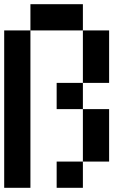

<svg xmlns="http://www.w3.org/2000/svg" viewBox="-20 -895 665 915"><path d="M0 0V-750H125V0ZM125 -750V-875H375V-750ZM250 0V-125H375V0ZM250 -375V-500H375V-375ZM375 -125V-375H500V-125ZM375 -500V-750H500V-500Z"/></svg>

Font: Galmuri7 Regular
Style: Regular
Weight: 400
Designer: Lee Minseo (quiple)
Version: Version 2.399;hotconv 1.1.1;makeotfexe 2.6.0 DEVELOPMENT